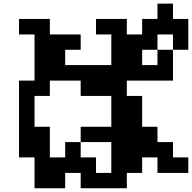

<svg xmlns="http://www.w3.org/2000/svg" viewBox="-20 -879 1040 1040"><path d="M750 -526.4H833V-609.4H750ZM417 -26.4H500V57.6H583V-109.4H417ZM167 -192.4H250V-26.4H333V-109.4H417V-192.4H583V-359.4H417V-442.4H250V-359.4H167ZM83 -26.4V-442.4H167V-692.4H83V-776.4H250V-692.4H417V-609.4H333V-526.4H583V-692.4H500V-776.4H667V-692.4H750V-776.4H833V-859.4H917V-776.4H1000V-609.4H917V-442.4H667V-359.4H750V-192.4H833V-109.4H917V-26.4H1000V57.6H833V-26.4H750V57.6H667V140.6H417V57.6H333V140.6H167V-26.4ZM833 -609.4H917V-692.4H833Z"/></svg>

Font: KH Dot Dougenzaka 12
Style: Regular
Weight: 400
Designer: Original version for X68000 by Keitarou Hiraki (http://hp.vector.co.jp/authors/VA000874/) / TrueType conversion by Homem
Version: Version 1.00.20150527